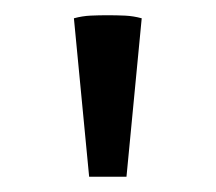

<svg xmlns="http://www.w3.org/2000/svg" viewBox="-20 -698 283 252"><path d="M97 -466 77 -674Q88 -677 99 -677.5Q110 -678 121 -678Q133 -678 144 -677.5Q155 -677 166 -674L146 -466Z"/></svg>

Font: Piazzolla Thin Medium
Style: Regular
Weight: 500
Version: Version 2.005